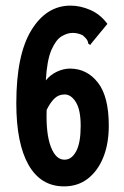

<svg xmlns="http://www.w3.org/2000/svg" viewBox="-20 -652 440 683"><path d="M208 11Q125 11 81.5 -65.5Q38 -142 38 -285Q38 -457 91.5 -544.5Q145 -632 231 -632Q266 -632 301.5 -616.5Q337 -601 362 -567L306 -499L301 -492L294 -497Q293 -505 289.5 -510.5Q286 -516 275 -526Q258 -535 238 -535Q220 -535 199.5 -523Q179 -511 163 -474.5Q147 -438 143 -366Q159 -386 182.5 -397Q206 -408 229 -408Q289 -408 328 -358.5Q367 -309 367 -205Q367 -141 347.5 -92.5Q328 -44 292.5 -16.5Q257 11 208 11ZM210 -84Q235 -84 251 -114Q267 -144 267 -204Q267 -261 250 -288.5Q233 -316 210 -316Q188 -316 173 -301Q158 -286 146 -261Q143 -176 161 -129.5Q179 -83 210 -84Z"/></svg>

Font: Inconsolata Condensed ExtraBold
Style: Regular
Weight: 800
Width: 3
Monospace: yes
Designer: Raph Levien, Cyreal, Brenton Simpson
Foundry: Raph Levien, Cyreal, Google
Version: Version 3.001; ttfautohint (v1.8.2.53-6de2)